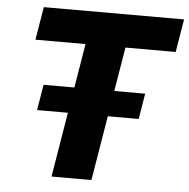

<svg xmlns="http://www.w3.org/2000/svg" viewBox="-52 -779 818 831"><g transform="rotate(5 357.0 -364.0)"><path d="M81.1 -584 105 -727.5H714.4L690.4 -584H472.2L375.5 0H202.1L298.8 -584ZM114.7 -281.2 133.3 -392.6H574.7L556.2 -281.2Z"/></g></svg>

Font: Inter 20pt ExtraBold
Style: Italic
Weight: 800
Italic angle: -9.3988°
Version: Version 4.001;git-66647c0bb